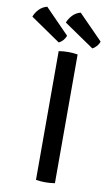

<svg xmlns="http://www.w3.org/2000/svg" viewBox="-170 -950 572 1003"><g transform="rotate(10 116.0 -448.5)"><path d="M95.5 -683Q106 -685 120 -686Q134 -687 145 -687Q157.5 -687 171 -686Q184.5 -685 196 -683V0Q184.5 2 171 3Q157.5 4 145 4Q134 4 120 3Q106 2 95.5 0ZM-3.5 -901 124.5 -770Q121 -757 110.8 -745.2Q100.5 -733.5 88 -727.5L-71 -836.5Q-63.5 -858 -46.2 -876.2Q-29 -894.5 -3.5 -901ZM174 -901 302.5 -770Q299 -757.5 288.8 -745.5Q278.5 -733.5 266 -727.5L106.5 -836.5Q114.5 -858 131.8 -876.2Q149 -894.5 174 -901Z"/></g></svg>

Font: Signika Negative
Style: Regular
Weight: 400
Designer: Anna Giedry
Foundry: Anna Giedry
Version: Version 2.001